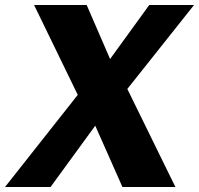

<svg xmlns="http://www.w3.org/2000/svg" viewBox="-35 -743 791 763"><path d="M-15 0 274 -366 100.5 -723H309.5L402.5 -508.5L558 -723H736L471 -389.5L662 0H451.5L343.5 -243.5L166 0Z"/></svg>

Font: Public Sans Thin ExtraBold
Style: Italic
Weight: 800
Italic angle: -8°
Version: Version 2.001